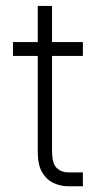

<svg xmlns="http://www.w3.org/2000/svg" viewBox="-20 -646 332 666"><path d="M25 -500V-452H267.5V-500ZM267.5 -48H216.5Q193.5 -48 177 -63Q160.5 -78 160.5 -124V-625.5H111V-118Q111 -73 126.8 -47.2Q142.5 -21.5 166.5 -10.8Q190.5 0 215.5 0H267.5Z"/></svg>

Font: Overused Grotesk Light
Style: Regular
Weight: 300
Designer: RandomMaerks
Version: Version 0.005